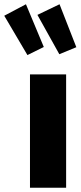

<svg xmlns="http://www.w3.org/2000/svg" viewBox="-105 -883 379 903"><path d="M206 -533V0H36V-533ZM17 -863 101 -662 24 -624 -85 -809ZM175 -863 254 -661 174 -628 71 -813Z"/></svg>

Font: Fira Sans Extra Condensed ExtraBold
Style: Regular
Weight: 800
Width: 1
Designer: Carrois Corporate & Edenspiekermann AG
Foundry: Carrois Corporate GbR & Edenspiekermann AG
Version: Version 4.203